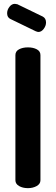

<svg xmlns="http://www.w3.org/2000/svg" viewBox="-20 -977 290 997"><path d="M17 -908Q17 -926 29 -941.5Q41 -957 57 -957Q60 -957 70 -955L202 -891Q219 -882 219 -860Q219 -843 207 -827Q195 -811 179 -811Q175 -811 165 -815L35 -878Q17 -886 17 -908ZM60 -41V-691Q60 -711 79 -721Q98 -731 125 -731Q152 -731 171 -721Q190 -711 190 -691V-41Q190 -22 170.5 -11Q151 0 125 0Q98 0 79 -11Q60 -22 60 -41Z"/></svg>

Font: Terminal Dosis
Style: Bold
Weight: 700
Designer: EdgarTolentino, PabloImpallari, IginoMarini
Foundry: EdgarTolentino, PabloImpallari, IginoMarini
Version: Version 1.006